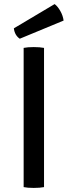

<svg xmlns="http://www.w3.org/2000/svg" viewBox="-20 -918 332 942"><path d="M96 0V-683Q115 -687 145.5 -687Q176 -687 196 -683V0Q176 4 145.5 4Q115 4 96 0ZM48 -779 248 -898Q263 -887 276 -864Q289 -841 292 -817L77 -728Q52 -745 48 -779Z"/></svg>

Font: Signika Negative
Style: Regular
Weight: 400
Designer: Anna Giedrys
Foundry: Anna Giedrys
Version: Version 1.001